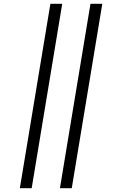

<svg xmlns="http://www.w3.org/2000/svg" viewBox="-20 -843 640 1006"><path d="M294 143 454 -823H516L356 143ZM84 143 244 -823H306L146 143Z"/></svg>

Font: Iosevka Light Extended
Style: Italic
Weight: 300
Width: 7
Italic angle: -9°
Monospace: yes
Designer: Belleve Invis
Foundry: Belleve Invis
Version: Version 32.5.0; ttfautohint (v1.8.4)